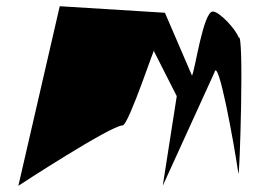

<svg xmlns="http://www.w3.org/2000/svg" viewBox="-20 -589 813 617"><path d="M39 8C39 8 336 -186 374 -186C394 -186 485 -466 475 -424L548 -280L503 8L669 -356C681 -410 732 -128 746 -32C750 -6 765 -490 747 -468C739 -494 685 -552 664 -552C633 -552 607 -364 597 -346L510 -548L172 -569Z"/></svg>

Font: Crazy Punk
Style: Obl
Weight: 400
Version: Version 1